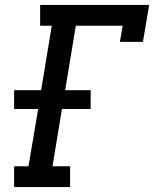

<svg xmlns="http://www.w3.org/2000/svg" viewBox="-20 -755 640 775"><path d="M37 0V-84H95L134 -315H37V-391H146L189 -651H142V-735H582L557 -586H464L475 -651H286L243 -391H346V-315H230L192 -84H263V0Z"/></svg>

Font: Iosevka Slab Medium Extended
Style: Italic
Weight: 500
Width: 7
Italic angle: -9°
Monospace: yes
Designer: Belleve Invis
Foundry: Belleve Invis
Version: Version 11.1.0; ttfautohint (v1.8.3)